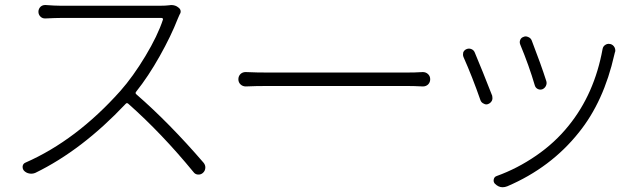

<svg xmlns="http://www.w3.org/2000/svg" viewBox="-20 -707 2600 783"><path d="M669.9 -685.5Q673.8 -686.5 677.7 -686.5Q695.3 -686.5 707 -676.8Q716.8 -669.9 716.8 -660.2Q716.8 -653.3 711.9 -646.5Q707 -636.7 705.1 -630.9Q677.7 -560.5 631.3 -478Q585 -395.5 535.2 -333Q530.3 -327.1 536.1 -322.3Q670.9 -205.1 810.5 -43Q817.4 -34.2 817.4 -24.4Q817.4 -10.7 807.6 -2Q799.8 4.9 790 4.9Q789.1 4.9 787.1 4.9Q775.4 3.9 768.6 -5.9Q638.7 -164.1 502.9 -284.2Q497.1 -289.1 492.2 -283.2Q314.5 -94.7 124 -2Q112.3 2.9 99.1 0.5Q85.9 -2 77.1 -11.7Q72.3 -17.6 72.3 -24.4Q72.3 -27.3 72.3 -29.3Q74.2 -40 84 -43.9Q291 -134.8 470.7 -335.9Q522.5 -394.5 572.8 -478Q623 -561.5 644.5 -627Q645.5 -629.9 643.6 -631.8Q641.6 -633.8 638.7 -633.8H227.5Q207 -633.8 166 -631.8Q153.3 -630.9 145 -639.2Q136.7 -647.5 136.7 -659.2Q136.7 -670.9 145.5 -679.7Q153.3 -686.5 164.1 -686.5Q165 -686.5 166 -686.5Q204.1 -683.6 227.5 -683.6H632.8Q654.3 -683.6 669.9 -685.5Z M982.4 -354.5Q969.7 -354.5 960.9 -362.8Q952.1 -371.1 952.1 -383.8Q952.1 -396.5 960.9 -405.3Q969.7 -413.1 981.4 -413.1Q981.4 -413.1 982.4 -413.1Q1025.4 -411.1 1079.1 -411.1H1632.8Q1673.8 -411.1 1704.1 -413.1Q1716.8 -413.1 1725.6 -404.8Q1734.4 -396.5 1734.4 -383.8Q1734.4 -371.1 1725.6 -362.3Q1716.8 -354.5 1705.1 -354.5Q1704.1 -354.5 1704.1 -354.5Q1668 -356.4 1633.8 -356.4H1079.1Q1021.5 -356.4 982.4 -354.5Z M2101.6 -525.4Q2097.7 -535.2 2101.6 -544.4Q2105.5 -553.7 2115.2 -556.6Q2119.1 -558.6 2124 -558.6Q2128.9 -558.6 2134.8 -555.7Q2144.5 -551.8 2148.4 -542Q2186.5 -443.4 2208 -376Q2210.9 -366.2 2206.1 -356.4Q2201.2 -346.7 2191.4 -342.8Q2181.6 -339.8 2172.9 -344.2Q2164.1 -348.6 2161.1 -358.4Q2137.7 -438.5 2101.6 -525.4ZM2437.5 -507.8Q2439.5 -518.6 2449.2 -524.4Q2455.1 -528.3 2461.9 -528.3Q2465.8 -528.3 2469.7 -527.3Q2480.5 -524.4 2486.3 -513.7Q2489.3 -507.8 2489.3 -501Q2489.3 -496.1 2487.3 -492.2Q2485.4 -486.3 2485.4 -484.4Q2442.4 -293 2340.8 -167Q2226.6 -23.4 2048.8 52.7Q2039.1 56.6 2029.3 56.6Q2012.7 56.6 1998 42Q1991.2 34.2 1993.7 23.9Q1996.1 13.7 2005.9 10.7Q2089.8 -19.5 2166.5 -72.3Q2243.2 -125 2298.8 -194.3Q2404.3 -324.2 2437.5 -507.8ZM1870.1 -474.6Q1868.2 -479.5 1868.2 -484.4Q1868.2 -488.3 1869.1 -493.2Q1873 -502.9 1882.8 -506.8Q1887.7 -508.8 1892.6 -508.8Q1897.5 -508.8 1902.3 -506.8Q1912.1 -502.9 1916 -493.2Q1947.3 -418.9 1987.3 -316.4Q1988.3 -311.5 1988.3 -306.6Q1988.3 -301.8 1986.3 -296.9Q1981.4 -287.1 1971.7 -283.2Q1967.8 -281.2 1962.9 -281.2Q1958 -281.2 1953.1 -284.2Q1943.4 -288.1 1939.5 -297.9Q1906.2 -393.6 1870.1 -474.6Z"/></svg>

Font: Gen Jyuu Gothic P Light
Style: Regular
Weight: 200
Designer: [Source Han Sans]
Ryoko NISHIZUKA  (kana & ideographs); Paul D. Hunt (Latin, Greek & Cyrillic); Wenlong ZHANG  (bopomofo
Version: Version 1.002.20150607